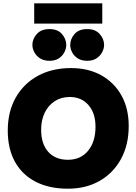

<svg xmlns="http://www.w3.org/2000/svg" viewBox="-20 -1132 826 1162"><path d="M396 10Q281 11 198 -31Q115 -73 71 -152Q27 -231 27 -342Q27 -456 75 -541Q123 -626 209 -673Q295 -720 410 -720Q515 -720 593.5 -676Q672 -632 715.5 -553.5Q759 -475 759 -369Q759 -257 713.5 -172Q668 -87 586 -39Q504 9 396 10ZM391 -165Q468 -165 513 -219.5Q558 -274 558 -365Q558 -447 515.5 -496Q473 -545 402 -545Q350 -545 311 -519.5Q272 -494 250.5 -449.5Q229 -405 229 -347Q229 -261 272 -213Q315 -165 391 -165ZM187 -989V-1112H599V-989ZM280 -764Q246 -764 223 -778.5Q200 -793 188 -815.5Q176 -838 176 -860Q176 -896 202.5 -926Q229 -956 280 -956Q329 -956 355 -926Q381 -896 381 -860Q381 -838 369.5 -815.5Q358 -793 335.5 -778.5Q313 -764 280 -764ZM508 -764Q474 -764 451 -778.5Q428 -793 416.5 -815.5Q405 -838 405 -860Q405 -896 431 -926Q457 -956 508 -956Q557 -956 583.5 -926Q610 -896 610 -860Q610 -838 598 -815.5Q586 -793 563.5 -778.5Q541 -764 508 -764Z"/></svg>

Font: Livvic Black
Style: Regular
Weight: 900
Designer: Jacques Le Bailly, Baron von Fonthausen
Version: Version 1.001; ttfautohint (v1.8.2)